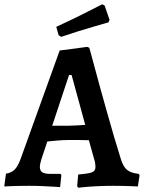

<svg xmlns="http://www.w3.org/2000/svg" viewBox="-32 -872 675 901"><path d="M335 9 330 1 335 -53Q369 -56 386 -59.5Q403 -63 409.5 -70Q416 -77 416 -89Q416 -97 414.5 -106.5Q413 -116 409 -128L385 -214Q366 -215 337 -215Q308 -215 290 -215Q265 -215 236.5 -212.5Q208 -210 190 -208L162 -124Q155 -100 155 -90Q155 -71 166.5 -63.5Q178 -56 206 -56H252L256 -50L250 6Q250 6 227 4.5Q204 3 171 1.5Q138 0 106 0Q80 0 52.5 0.5Q25 1 6.5 2Q-12 3 -12 3L-4 -57Q21 -61 36.5 -76Q52 -91 65 -127L248 -635L377 -652L387 -648Q387 -648 394 -623Q401 -598 412.5 -554.5Q424 -511 439 -457Q454 -403 470.5 -344.5Q487 -286 503.5 -229.5Q520 -173 535 -126Q546 -90 564 -75Q582 -60 619 -56L623 -50L615 3Q615 3 594 2Q573 1 545.5 0.5Q518 0 498 0Q457 0 419.5 2Q382 4 358.5 6.5Q335 9 335 9ZM213 -282H289Q306 -282 329.5 -283.5Q353 -285 368 -286L304 -520H292ZM255 -699 243 -707 232 -746Q271 -764 309.5 -782.5Q348 -801 379 -817Q410 -833 429 -842.5Q448 -852 448 -852L459 -846L482 -779L477 -767Q477 -767 458 -761.5Q439 -756 407.5 -747Q376 -738 336 -725.5Q296 -713 255 -699Z"/></svg>

Font: Alegreya SemiBold
Style: Regular
Weight: 600
Designer: Juan Pablo del Peral
Foundry: Huerta Tipografica
Version: Version 2.009